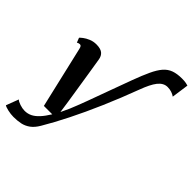

<svg xmlns="http://www.w3.org/2000/svg" viewBox="-319 -1008 1431 1431"><g transform="rotate(45 396.5 -292.5)"><path d="M71.5 253Q42.5 253 11.2 245.8Q-20 238.5 -29.5 231L8 132.5Q19 143.5 46.5 152.8Q74 162 98.5 162Q129.5 162 156 149Q182.5 136 208.5 108Q234.5 80 262.5 34.5H174L60.5 -453Q57 -468.5 52 -474.5Q47 -480.5 39.5 -480.5Q33 -480.5 27 -478.8Q21 -477 14.5 -473L0 -510Q5 -516.5 22.8 -530.2Q40.5 -544 67.8 -555.5Q95 -567 127 -567Q171 -567 192.5 -549.8Q214 -532.5 219 -499.5Q224 -468 229.2 -436Q234.5 -404 239.5 -372Q244.5 -340 249.5 -308.2Q254.5 -276.5 259.5 -244.8Q264.5 -213 269.5 -181.2Q274.5 -149.5 279.5 -117.5L293.5 -20.5L324.5 -87Q348.5 -144.5 377 -221.5Q405.5 -298.5 437.5 -387.2Q469.5 -476 503.5 -567Q532.5 -645 557 -697.5Q581.5 -750 608 -780.8Q634.5 -811.5 670.5 -824.8Q706.5 -838 758 -838Q786 -838 802 -834.5Q818 -831 823.5 -829L804.5 -693.5Q790.5 -704 770.2 -710.8Q750 -717.5 727 -717.5Q705.5 -717.5 687 -707.2Q668.5 -697 652.5 -676.8Q636.5 -656.5 621.5 -626.2Q606.5 -596 591.5 -555.5Q538.5 -413.5 482 -283Q425.5 -152.5 370 -41.8Q314.5 69 263.5 154.5Q239 196 209.8 217.2Q180.5 238.5 146.5 245.8Q112.5 253 71.5 253Z"/></g></svg>

Font: Merriweather 20pt Black
Style: Italic
Weight: 900
Italic angle: -7.8°
Version: Version 2.101